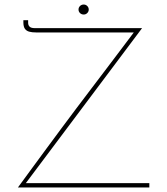

<svg xmlns="http://www.w3.org/2000/svg" viewBox="-20 -826 737 846"><path d="M59 0Q89 -41 120.5 -84Q152 -127 184.5 -171Q217 -215 250 -259.5Q283 -304 316.5 -348.5Q350 -393 383.5 -437Q417 -481 449.5 -524Q482 -567 513 -608Q544 -649 574 -689L581 -683H140Q121 -683 108.5 -686.5Q96 -690 89.5 -699.5Q83 -709 83 -728V-737H104V-725Q104 -715 110.5 -708.5Q117 -702 134 -702H606L90 -14L88 -19H638V0ZM326 -784Q326 -793 332.5 -799.5Q339 -806 349 -806Q358 -806 364.5 -799.5Q371 -793 371 -784Q371 -775 364.5 -768.5Q358 -762 349 -762Q339 -762 332.5 -768.5Q326 -775 326 -784Z"/></svg>

Font: Josefin Sans Thin Thin
Style: Regular
Weight: 250
Version: Version 2.001